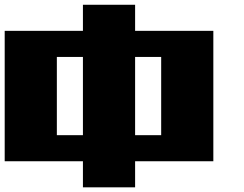

<svg xmlns="http://www.w3.org/2000/svg" viewBox="-20 -687 1040 818"><path d="M222.2 -444.4V-111.1H333.3V-444.4ZM333.3 -555.6V-666.7H555.6V-555.6H888.9V0H555.6V111.1H333.3V0H0V-555.6ZM666.7 -444.4H555.6V-111.1H666.7Z"/></svg>

Font: Pixeloid Sans
Style: Bold
Weight: 700
Monospace: yes
Designer: GGBot
Version: 0.3